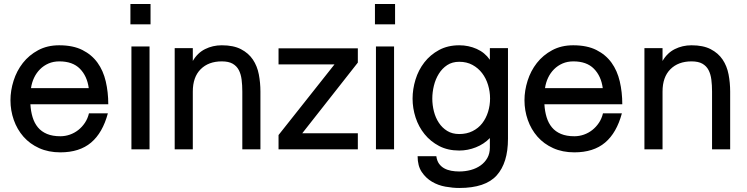

<svg xmlns="http://www.w3.org/2000/svg" viewBox="-20 -742 3713 954"><path d="M131 -224Q133 -189 142 -159.5Q151 -130 168.5 -109Q186 -88 213.5 -76.5Q241 -65 280 -65Q304 -65 327 -73Q350 -81 369 -96Q388 -111 402 -132Q416 -153 422 -179H516Q490 -82 432.5 -33.5Q375 15 280 15Q221 15 174.5 -6Q128 -27 96.5 -63Q65 -99 48.5 -146Q32 -193 32 -244Q32 -292 47.5 -341Q63 -390 93.5 -429Q124 -468 169.5 -492.5Q215 -517 274 -517Q343 -517 389.5 -493.5Q436 -470 464.5 -430.5Q493 -391 505.5 -337.5Q518 -284 518 -224ZM275 -437Q245 -437 221 -426.5Q197 -416 179 -398Q161 -380 149.5 -356Q138 -332 134 -304H421Q413 -364 377 -400.5Q341 -437 275 -437Z M628 -621V-722H728V-621ZM633 0V-511H723V0Z M938 -439Q961 -479 999 -498Q1037 -517 1082 -517Q1140 -517 1177.5 -497.5Q1215 -478 1236.5 -446Q1258 -414 1266 -372.5Q1274 -331 1274 -287V0H1184V-287Q1184 -319 1180.5 -346.5Q1177 -374 1166.5 -394Q1156 -414 1136 -425.5Q1116 -437 1082 -437Q1016 -437 977 -398Q938 -359 938 -287V0H848V-503H938Z M1364 0V-71L1642 -422H1364V-502H1758V-431L1482 -80H1758V0Z M1843 -621V-722H1943V-621ZM1848 0V-511H1938V0Z M2414 -503H2504V-52Q2504 67 2448 129.5Q2392 192 2262 192Q2230 192 2193.5 185.5Q2157 179 2126.5 161Q2096 143 2075.5 112.5Q2055 82 2055 34H2148Q2151 57 2161.5 71.5Q2172 86 2187.5 94.5Q2203 103 2222 106.5Q2241 110 2262 110Q2292 110 2319.5 102.5Q2347 95 2368 80Q2389 65 2401.5 43Q2414 21 2414 -9V-56Q2385 -26 2344.5 -10Q2304 6 2262 6Q2205 6 2162 -16.5Q2119 -39 2089.5 -75.5Q2060 -112 2045 -158Q2030 -204 2030 -252Q2030 -299 2044.5 -346.5Q2059 -394 2088.5 -432Q2118 -470 2161.5 -493.5Q2205 -517 2262 -517Q2308 -517 2348.5 -499Q2389 -481 2414 -445ZM2262 -435Q2227 -435 2202 -418.5Q2177 -402 2160.5 -375.5Q2144 -349 2136 -316.5Q2128 -284 2128 -252Q2128 -220 2136 -188.5Q2144 -157 2160.5 -132Q2177 -107 2202 -91.5Q2227 -76 2262 -76Q2299 -76 2328 -90.5Q2357 -105 2376 -129.5Q2395 -154 2405 -186Q2415 -218 2415 -253Q2415 -287 2405 -320Q2395 -353 2375.5 -378.5Q2356 -404 2327.5 -419.5Q2299 -435 2262 -435Z M2685 -224Q2687 -189 2696 -159.5Q2705 -130 2722.5 -109Q2740 -88 2767.5 -76.5Q2795 -65 2834 -65Q2858 -65 2881 -73Q2904 -81 2923 -96Q2942 -111 2956 -132Q2970 -153 2976 -179H3070Q3044 -82 2986.5 -33.5Q2929 15 2834 15Q2775 15 2728.5 -6Q2682 -27 2650.5 -63Q2619 -99 2602.5 -146Q2586 -193 2586 -244Q2586 -292 2601.5 -341Q2617 -390 2647.5 -429Q2678 -468 2723.5 -492.5Q2769 -517 2828 -517Q2897 -517 2943.5 -493.5Q2990 -470 3018.5 -430.5Q3047 -391 3059.5 -337.5Q3072 -284 3072 -224ZM2829 -437Q2799 -437 2775 -426.5Q2751 -416 2733 -398Q2715 -380 2703.5 -356Q2692 -332 2688 -304H2975Q2967 -364 2931 -400.5Q2895 -437 2829 -437Z M3272 -439Q3295 -479 3333 -498Q3371 -517 3416 -517Q3474 -517 3511.5 -497.5Q3549 -478 3570.5 -446Q3592 -414 3600 -372.5Q3608 -331 3608 -287V0H3518V-287Q3518 -319 3514.5 -346.5Q3511 -374 3500.5 -394Q3490 -414 3470 -425.5Q3450 -437 3416 -437Q3350 -437 3311 -398Q3272 -359 3272 -287V0H3182V-503H3272Z"/></svg>

Font: Gen
Style: Regular
Weight: 400
Version: Version 1.000;PS 001.001;hotconv 1.0.56